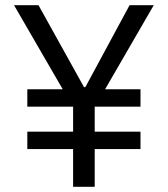

<svg xmlns="http://www.w3.org/2000/svg" viewBox="-20 -718 645 738"><path d="M344 -145V0H261V-145H85V-212H261V-308H85V-375H221L34 -698H128L303 -383H308L478 -698H571L384 -375H520V-308H344V-212H520V-145Z"/></svg>

Font: Aneliza
Style: Regular
Weight: 400
Designer: Mike Abbink, Paul van der Laan, Pieter van Rosmalen
Foundry: Bold Monday
Version: Version 3.001;September 8, 2019;FontCreator 11.5.0.2425 64-b